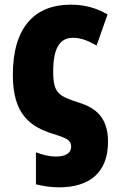

<svg xmlns="http://www.w3.org/2000/svg" viewBox="-20 -583 507 823"><path d="M233 220C361 220 443 159 443 25C443 -78 392 -120 319 -143C230 -171 208 -185 208 -276C208 -373 234 -421 293 -421C329 -421 360 -407 394 -388L441 -521C391 -551 337 -563 283 -563C128 -563 35 -465 35 -262C35 -90 112 -39 208 -9C266 9 285 18 285 46C285 74 259 88 221 88C189 88 161 80 134 70V207C165 215 201 220 233 220Z"/></svg>

Font: Noto Sans Condensed Black
Style: Regular
Weight: 900
Width: 3
Designer: Monotype Design Team
Foundry: Monotype Imaging Inc.
Version: Version 2.013